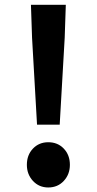

<svg xmlns="http://www.w3.org/2000/svg" viewBox="-20 -781 410 814"><path d="M137 -252.4 115.9 -621.2 111.2 -760.6H259L254.3 -621.2L233.1 -252.4ZM184.6 13.8Q145.4 13.8 119.6 -14.1Q93.9 -42 93.9 -82.3Q93.9 -123.8 119.6 -150.9Q145.4 -178 184.6 -178Q224.8 -178 250.5 -150.9Q276.3 -123.8 276.3 -82.3Q276.3 -42 250.5 -14.1Q224.8 13.8 184.6 13.8Z"/></svg>

Font: Noto Sans TC Thin
Style: Regular
Weight: 100
Designer: Ryoko NISHIZUKA 西塚涼子 (kana, bopomofo & ideographs); Paul D. Hunt (Latin, Greek & Cyrillic); Sandoll Communications 산돌커뮤니
Foundry: Adobe
Version: Version 2.004-H2;hotconv 1.0.118;makeotfexe 2.5.65603